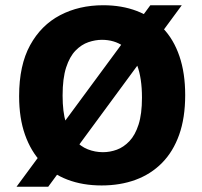

<svg xmlns="http://www.w3.org/2000/svg" viewBox="-20 -697 771 733"><path d="M43 16 554 -677H674L164 16ZM368 11Q296 11 238 -11Q180 -33 139 -76Q98 -119 75.5 -182.5Q53 -246 53 -330Q53 -448 95 -524.5Q137 -601 209.5 -639Q282 -677 374 -677Q445 -677 502.5 -655Q560 -633 601.5 -590Q643 -547 665 -482.5Q687 -418 687 -334Q687 -247 664 -182.5Q641 -118 598.5 -75Q556 -32 497.5 -10.5Q439 11 368 11ZM373 -116Q400 -116 426 -125.5Q452 -135 474 -158Q496 -181 509 -221.5Q522 -262 522 -324Q522 -399 503.5 -448Q485 -497 450.5 -521Q416 -545 369 -545Q344 -545 317.5 -536Q291 -527 268.5 -504Q246 -481 232.5 -439.5Q219 -398 219 -332Q219 -270 231.5 -229Q244 -188 265.5 -163Q287 -138 315 -127Q343 -116 373 -116Z"/></svg>

Font: Bricolage Grotesque 48pt Condensed ExtraBold ExtraBold
Style: Regular
Weight: 800
Version: Version 1.000;gftools[0.9.30]